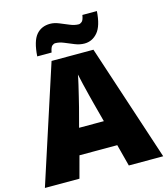

<svg xmlns="http://www.w3.org/2000/svg" viewBox="-133 -1036 992 1138"><g transform="rotate(-15 363.0 -466.5)"><path d="M515 0 480 -134H248L212 0H0L233 -717H490L726 0ZM409 -409Q404 -428 395 -463.5Q386 -499 377 -537Q368 -575 363 -599Q359 -575 350.5 -539Q342 -503 333.5 -468Q325 -433 319 -409L288 -292H440ZM158 -765Q164 -857 195.5 -894.5Q227 -932 281 -932Q306 -932 334.5 -920.5Q363 -909 391.5 -897Q420 -885 445 -885Q454 -885 464.5 -893.5Q475 -902 480 -933H569Q563 -843 530 -804.5Q497 -766 449 -766Q420 -766 390.5 -778Q361 -790 333.5 -801.5Q306 -813 281 -813Q272 -813 262 -805Q252 -797 246 -765Z"/></g></svg>

Font: Noto Sans Telugu Black
Style: Regular
Weight: 900
Designer: Jelle Bosma - Monotype Design Team
Foundry: Monotype Imaging Inc.
Version: Version 2.005; ttfautohint (v1.8.4.7-5d5b)